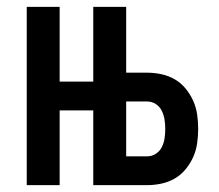

<svg xmlns="http://www.w3.org/2000/svg" viewBox="-20 -540 640 560"><path d="M58 0V-520H154V-302H252V-520H348V-328H409Q430 -328 451 -323.5Q472 -319 490 -308.5Q508 -298 521.5 -281.5Q535 -265 543.5 -246Q552 -227 555 -206Q558 -185 558 -164Q558 -143 555 -122Q552 -101 543.5 -82Q535 -63 521.5 -46.5Q508 -30 490 -19.5Q472 -9 451 -4.5Q430 0 409 0H252V-218H154V0ZM409 -84Q423 -84 434.5 -91.5Q446 -99 452 -111Q458 -123 460 -136.5Q462 -150 462 -164Q462 -177 460 -190.5Q458 -204 452 -216.5Q446 -229 434.5 -236.5Q423 -244 409 -244H348V-84Z"/></svg>

Font: Iosevka SS04 Medium Extended
Style: Regular
Weight: 500
Width: 7
Monospace: yes
Designer: Belleve Invis
Foundry: Belleve Invis
Version: Version 19.0.0; ttfautohint (v1.8.4)